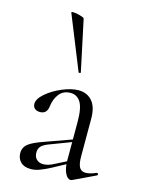

<svg xmlns="http://www.w3.org/2000/svg" viewBox="-113 -797 646 872"><g transform="rotate(15 210.0 -361.5)"><path d="M306 8Q291 8 280 -15Q269 -38 269 -76V-255Q269 -321 252 -347.5Q235 -374 205 -374Q171 -374 152 -350Q133 -326 129 -292Q125 -254 92 -254Q76 -254 67 -262Q58 -270 58 -284Q58 -307 88 -333Q118 -359 160.5 -377Q203 -395 237 -395Q277 -395 301 -367.5Q325 -340 325 -285V-108Q325 -73 334 -57Q343 -41 363 -41Q383 -41 413 -54H415Q419 -54 420 -49.5Q421 -45 417 -43L314 6Q310 8 306 8ZM54 -51Q54 -78 74.5 -94.5Q95 -111 148 -129L279 -176L282 -165L166 -121Q143 -112 133.5 -101Q124 -90 124 -73Q124 -52 136 -40.5Q148 -29 167 -29Q186 -29 208 -39L293 -82L295 -70L208 -23Q177 -7 157 0Q137 7 118 7Q87 7 70.5 -9.5Q54 -26 54 -51ZM121 -731Q134 -731 153.5 -725.5Q173 -720 174 -716L225 -476Q227 -474 221.5 -472.5Q216 -471 215 -474L113 -727Q112 -731 121 -731Z"/></g></svg>

Font: Cormorant
Style: Regular
Weight: 400
Designer: Christian Thalmann (Catharsis Fonts)
Foundry: Catharsis Fonts
Version: Version 4.000